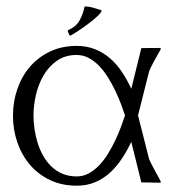

<svg xmlns="http://www.w3.org/2000/svg" viewBox="-20 -569 529 599"><path d="M420.9 -418.9Q435.1 -418.9 449.7 -419.2Q464.4 -419.4 478.5 -419.4Q482.4 -419.4 481.4 -415.5Q478.5 -410.2 472.9 -400.1Q467.3 -390.1 461.4 -379.6Q455.6 -369.1 450.9 -359.4Q446.3 -349.6 444.8 -344.7L410.6 -209L444.8 -74.2Q446.3 -69.3 452.1 -57.9Q458 -46.4 464.6 -34.4Q471.2 -22.5 476.3 -12.9Q481.4 -3.4 481.4 -2.9Q481.4 -1 481.2 0Q481 1 478.5 1Q464.4 1 449.7 0.5Q435.1 0 420.9 0L389.6 -126.5Q377 -99.6 360.8 -75Q344.7 -50.3 324.2 -31.2Q303.7 -12.2 277.8 -1Q252 10.3 219.2 10.3Q172.9 10.3 136 -7.3Q99.1 -24.9 73.5 -54.9Q47.9 -85 34.2 -124.5Q20.5 -164.1 20.5 -208Q20.5 -252 34.2 -291.5Q47.9 -331.1 73.5 -360.8Q99.1 -390.6 136 -408.2Q172.9 -425.8 219.2 -425.8Q251.5 -425.8 277.6 -415Q303.7 -404.3 324.5 -386Q345.2 -367.7 361.1 -343.5Q377 -319.3 389.6 -292ZM219.2 -18.6Q239.7 -18.6 257.3 -28.3Q274.9 -38.1 289.8 -53.7Q304.7 -69.3 317.1 -89.6Q329.6 -109.9 339.6 -131.1Q349.6 -152.3 357.2 -172.6Q364.7 -192.9 370.1 -209Q364.7 -225.1 357.2 -245.1Q349.6 -265.1 339.6 -286.1Q329.6 -307.1 317.1 -327.1Q304.7 -347.2 289.8 -362.8Q274.9 -378.4 257.3 -387.9Q239.7 -397.5 219.2 -397.5Q183.1 -397.5 157.5 -379.4Q131.8 -361.3 115.7 -333.5Q99.6 -305.7 92 -272.5Q84.5 -239.3 84.5 -209Q84.5 -188.5 87.6 -166.5Q90.8 -144.5 97.4 -123.3Q104 -102.1 114.7 -83Q125.5 -64 140.4 -49.6Q155.3 -35.2 175 -26.9Q194.8 -18.6 219.2 -18.6ZM192.9 -475.1Q217.3 -485.8 228 -504.9Q238.8 -523.9 244.1 -548.8Q257.8 -548.8 270.8 -544.9Q283.7 -541 296.4 -537.1L296.9 -535.2Q294.9 -528.3 282 -516.6Q269 -504.9 252.9 -492.9Q236.8 -481 221.4 -470.9Q206.1 -460.9 198.7 -457.5L196.8 -459L191.4 -471.2V-473.1Z"/></svg>

Font: CAT Linz
Style: Regular
Weight: 400
Designer: Peter Wiegel
Foundry: Peter Wiegel
Version: Version 1.08